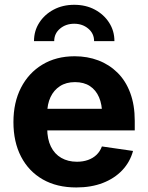

<svg xmlns="http://www.w3.org/2000/svg" viewBox="-20 -786 628 816"><path d="M304.2 10.7Q221.7 10.7 161.9 -23.4Q102.1 -57.6 69.6 -120.1Q37.1 -182.6 37.1 -267.1Q37.1 -350.6 69.3 -413.3Q101.6 -476.1 160.2 -511.5Q218.8 -546.9 297.4 -546.9Q351.6 -546.9 397.9 -529.3Q444.3 -511.7 479.2 -477.3Q514.2 -442.9 533.4 -391.4Q552.7 -339.8 552.7 -272.5V-231.9H95.2V-323.7H481.9L414.1 -299.8Q414.1 -341.8 400.9 -372.6Q387.7 -403.3 362.1 -420.2Q336.4 -437 298.8 -437Q261.2 -437 234.9 -419.9Q208.5 -402.8 194.6 -373Q180.7 -343.3 180.7 -304.7V-240.2Q180.7 -194.8 196.3 -163.1Q211.9 -131.3 240.5 -115Q269 -98.6 307.1 -98.6Q333 -98.6 354.2 -106.2Q375.5 -113.8 390.4 -128.2Q405.3 -142.6 413.1 -163.6L545.4 -144.5Q532.7 -97.7 499.8 -62.7Q466.8 -27.8 417.2 -8.5Q367.7 10.7 304.2 10.7ZM295.4 -765.6Q344.7 -765.6 383.1 -745.1Q421.4 -724.6 443.8 -689.7Q466.3 -654.8 466.3 -611.3H379.9Q379.9 -643.6 355.2 -664.3Q330.6 -685.1 295.4 -685.1Q259.8 -685.1 235.1 -664.3Q210.4 -643.6 210.4 -611.3H124.5Q124.5 -654.8 147 -689.7Q169.4 -724.6 208 -745.1Q246.6 -765.6 295.4 -765.6Z"/></svg>

Font: Inter 18pt
Style: Bold
Weight: 700
Designer: Rasmus Andersson
Foundry: rsms
Version: Version 4.001;git-66647c0bb